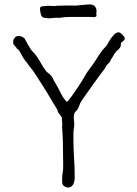

<svg xmlns="http://www.w3.org/2000/svg" viewBox="-20 -844 626 877"><path d="M325.2 -818.4 377 -823.2Q400.4 -826.2 411.1 -817.4Q420.9 -807.6 420.9 -794.9L419.9 -777.3Q424.8 -767.6 410.2 -765.6L395.5 -766.6Q395.5 -766.6 297.9 -766.6Q273.4 -766.6 253.9 -762.7Q247.1 -762.7 240.2 -762.7Q225.6 -762.7 220.7 -761.7Q207 -759.8 200.2 -760.7Q199.2 -760.7 182.6 -762.7Q170.9 -763.7 166.5 -778.8Q162.1 -793.9 163.1 -808.6V-809.6Q169.9 -816.4 175.8 -815.4L198.2 -817.4H200.2L227.5 -816.4Q244.1 -818.4 262.7 -818.4Q305.7 -819.3 325.2 -818.4ZM261.7 -309.6Q258.8 -311.5 258.8 -312.5Q257.8 -314.5 255.9 -316.4L254.9 -318.4Q253.9 -321.3 252 -322.3Q245.1 -330.1 244.1 -334Q243.2 -340.8 241.2 -343.8Q216.8 -385.7 191.4 -426.8Q188.5 -432.6 135.7 -513.7Q130.9 -521.5 125 -528.3Q119.1 -536.1 113.3 -543Q107.4 -551.8 101.6 -559.6Q98.6 -563.5 95.7 -566.4L86.9 -579.1Q78.1 -595.7 76.2 -597.7Q66.4 -617.2 61.5 -619.1Q54.7 -623 54.7 -626Q54.7 -627 54.7 -627Q53.7 -627 53.7 -627.9L50.8 -630.9Q45.9 -635.7 43 -639.6Q40 -644.5 40 -651.4Q40 -663.1 46.9 -670.9Q52.7 -679.7 63.5 -679.7Q75.2 -679.7 85 -673.8Q92.8 -669.9 95.7 -662.1Q98.6 -655.3 102.5 -650.4Q104.5 -647.5 105.5 -643.6Q106.4 -641.6 108.4 -638.7Q112.3 -633.8 115.2 -627.9Q121.1 -616.2 130.9 -606.4Q141.6 -596.7 149.4 -584Q156.2 -573.2 163.1 -562.5Q169.9 -551.8 177.7 -537.1Q181.6 -531.2 187.5 -523.4Q193.4 -514.6 202.1 -508.8Q208 -504.9 211.9 -500Q218.8 -492.2 219.7 -490.2Q224.6 -476.6 237.3 -457Q243.2 -447.3 248 -437.5Q252.9 -426.8 259.8 -414.1Q264.6 -404.3 271.5 -395Q278.3 -385.7 285.2 -378.9Q293 -383.8 306.6 -403.3Q320.3 -421.9 335 -444.3Q359.4 -481.4 362.3 -487.3Q374 -508.8 379.9 -516.6Q410.2 -556.6 419.9 -573.2Q444.3 -613.3 460 -627.9Q465.8 -632.8 472.7 -645.5Q479.5 -658.2 486.3 -668Q494.1 -678.7 502.9 -687.5Q511.7 -696.3 522.5 -696.3Q531.2 -696.3 545.9 -677.7Q549.8 -672.9 549.8 -668Q549.8 -664.1 548.8 -662.1Q546.9 -661.1 542 -656.2Q541 -655.3 540 -654.8Q539.1 -654.3 539.1 -652.3Q538.1 -651.4 537.1 -651.4Q532.2 -650.4 532.2 -641.6Q532.2 -633.8 529.3 -627.9Q527.3 -625 523.9 -621.6Q520.5 -618.2 518.6 -615.2Q517.6 -614.3 515.6 -613.3L512.7 -611.3Q511.7 -610.4 510.7 -609.4Q510.7 -606.4 505.9 -602.1Q501 -597.7 498 -589.8Q492.2 -580.1 490.2 -577.1Q488.3 -576.2 487.3 -573.2Q486.3 -571.3 484.4 -567.4V-565.4Q482.4 -563.5 482.4 -562.5Q482.4 -561.5 480.5 -560.5Q479.5 -558.6 479.5 -557.6Q478.5 -557.6 477.5 -555.7H475.6V-554.7L474.6 -553.7Q468.8 -548.8 466.8 -544.9Q462.9 -539.1 462.9 -539.1Q461.9 -535.2 459 -531.2Q447.3 -516.6 401.4 -453.1Q348.6 -379.9 345.7 -371.1Q336.9 -343.8 326.2 -335Q313.5 -325.2 318.4 -290Q319.3 -281.2 319.3 -272.5Q319.3 -267.6 318.4 -265.6Q318.4 -264.6 318.4 -261.7Q318.4 -259.8 317.4 -257.8Q316.4 -252.9 316.4 -248Q315.4 -243.2 315.4 -238.3V-210Q315.4 -165 318.4 -120.6Q321.3 -76.2 321.3 -31.2Q321.3 -17.6 314.5 -2Q305.7 13.7 289.1 12.7Q284.2 12.7 273.4 6.8Q263.7 0 263.7 -13.7Q263.7 -37.1 264.6 -43.9L267.6 -63.5Q268.6 -70.3 268.6 -93.8Q267.6 -130.9 267.6 -165Q267.6 -199.2 265.6 -234.4Q264.6 -249 263.7 -262.7Q263.7 -265.6 263.7 -269.5Q264.6 -273.4 264.6 -277.3Q262.7 -291 262.7 -305.7Q262.7 -308.6 261.7 -308.6Z"/></svg>

Font: ToneOZ-YinPZ-Tsuipita-TC
Style: Regular
Weight: 400
Designer: ÂÆ£ÂøóÂáåJeffrey Xuan(jeffreyx@gmail.com, ToneOZ.com) ÈòøÂù§(cjkFonts)
Foundry: ToneOZ
Version: Version 0.24071